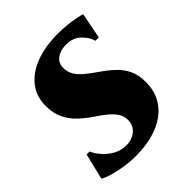

<svg xmlns="http://www.w3.org/2000/svg" viewBox="-168 -642 752 752"><g transform="rotate(-45 208.0 -266.0)"><path d="M378 -420.5H359.5Q353 -445.5 329.2 -468.5Q305.5 -491.5 268 -491.5Q249.5 -491.5 232.5 -485.5Q215.5 -479.5 205.2 -466.8Q195 -454 195 -434Q195 -412 205.5 -394.2Q216 -376.5 235.8 -360Q255.5 -343.5 282.5 -325Q312 -305 335 -283.5Q358 -262 371.5 -234.2Q385 -206.5 385 -167.5Q385 -123 367.8 -89.8Q350.5 -56.5 319.2 -34Q288 -11.5 245.2 -0.2Q202.5 11 151 11Q118.5 11 85.5 5.5Q52.5 0 27.8 -7.8Q3 -15.5 -6 -22.5L20 -130H36.5Q44.5 -111 61.8 -91.2Q79 -71.5 103 -58.2Q127 -45 156 -45Q175 -45 192 -52.5Q209 -60 219.8 -74.8Q230.5 -89.5 230.5 -110.5Q230.5 -131.5 220.2 -148Q210 -164.5 190.5 -181Q171 -197.5 141.5 -216.5Q116 -234 92.8 -256Q69.5 -278 55.2 -307.8Q41 -337.5 41 -378Q41 -429.5 69.8 -466.8Q98.5 -504 151 -524.2Q203.5 -544.5 275.5 -544.5Q300 -544.5 326 -541.8Q352 -539 372 -535Q392 -531 399 -527.5Z"/></g></svg>

Font: Merriweather 72pt Black
Style: Italic
Weight: 900
Italic angle: -7.8°
Version: Version 2.101